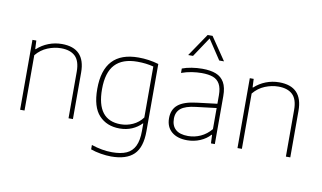

<svg xmlns="http://www.w3.org/2000/svg" viewBox="-96 -1020 2454 1461"><g transform="rotate(10 1131.0 -289.0)"><path d="M91.5 -540H121.5L124.5 -474.5H128.5Q167 -510 216 -529Q265 -548 318.5 -548Q499.5 -548 499.5 -359.5V0H465.5V-360Q465.5 -442.5 427.5 -478.8Q389.5 -515 318 -515Q266.5 -515 214.8 -494Q163 -473 125.5 -427.5V0H91.5Z M676 203V169Q759.5 197 835.5 197Q904 197 947 177.8Q990 158.5 1011.2 114.8Q1032.5 71 1032.5 -2.5V-60H1029.5Q999 -28 956 -9.5Q913 9 860.5 9Q761.5 9 701.8 -55Q642 -119 642 -259Q642 -548 910.5 -548Q990.5 -548 1066.5 -525.5V-5.5Q1066.5 119 1009.2 174.5Q952 230 834.5 230Q797.5 230 754 222.8Q710.5 215.5 676 203ZM1032.5 -106V-500Q976 -515 907.5 -515Q793 -515 735.5 -453.8Q678 -392.5 678 -263Q678 -24 862.5 -24Q912 -24 957 -44.5Q1002 -65 1032.5 -106Z M1596 -371V0H1566L1563 -65.5H1559Q1529.5 -32 1482.5 -12Q1435.5 8 1383 8Q1306 8 1262.2 -29.5Q1218.5 -67 1218.5 -134Q1218.5 -201.5 1263.2 -238.2Q1308 -275 1406 -286.5L1562 -305.5V-370.5Q1562 -426.5 1544 -458.2Q1526 -490 1491.8 -502.5Q1457.5 -515 1404 -515Q1368 -515 1327.8 -508.8Q1287.5 -502.5 1248.5 -488.5V-522.5Q1281 -535 1322.2 -541.5Q1363.5 -548 1403.5 -548Q1467 -548 1509.2 -531.5Q1551.5 -515 1573.8 -476Q1596 -437 1596 -371ZM1562 -109.5V-272.5L1405 -253.5Q1325.5 -244.5 1290.5 -216.2Q1255.5 -188 1255.5 -136.5Q1255.5 -82.5 1287.5 -53.8Q1319.5 -25 1384 -25Q1434 -25 1480.2 -46Q1526.5 -67 1562 -109.5ZM1555.5 -632H1518.5L1417.5 -784.5L1316 -632H1278.5L1398 -808H1436Z M1771 -540H1801L1804 -474.5H1808Q1846.5 -510 1895.5 -529Q1944.5 -548 1998 -548Q2179 -548 2179 -359.5V0H2145V-360Q2145 -442.5 2107 -478.8Q2069 -515 1997.5 -515Q1946 -515 1894.2 -494Q1842.5 -473 1805 -427.5V0H1771Z"/></g></svg>

Font: Encode Sans Semi Expanded Thin
Style: Regular
Weight: 250
Width: 6
Designer: Multiple Designers
Foundry: Impallari Type
Version: Version 2.000